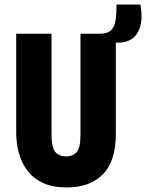

<svg xmlns="http://www.w3.org/2000/svg" viewBox="-20 -808 641 842"><path d="M273 14Q211 14 170 -5Q129 -24 105 -53.5Q81 -83 69.5 -116Q58 -149 54.5 -177.5Q51 -206 51 -222V-660H206V-219Q206 -161 222.5 -141.5Q239 -122 270 -122Q300 -122 316.5 -141Q333 -160 333 -219V-660H488V-222Q488 -101 431 -43.5Q374 14 273 14ZM497 -621 414 -625 416 -660Q453 -660 468.5 -677Q484 -694 487.5 -723Q491 -752 491 -788H596Q606 -728 594.5 -690.5Q583 -653 557 -636.5Q531 -620 497 -621Z"/></svg>

Font: Bricolage Grotesque 12pt Condensed ExtraBold
Style: Regular
Weight: 800
Width: 3
Designer: Mathieu Triay
Foundry: Atelier Triay
Version: Version 1.001; ttfautohint (v1.8.4.7-5d5b);gftools[0.9.33.de